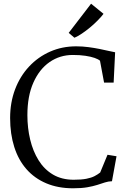

<svg xmlns="http://www.w3.org/2000/svg" viewBox="-20 -1003 686 1034"><path d="M373.5 11Q292.5 11 229.2 -15.8Q166 -42.5 122.5 -92Q79 -141.5 56.8 -211.5Q34.5 -281.5 34.5 -367.5Q34.5 -451 61.2 -521.8Q88 -592.5 136.5 -644.5Q185 -696.5 249.8 -725Q314.5 -753.5 390 -753.5Q424.5 -753.5 456.2 -749.2Q488 -745 515.5 -739.5Q543 -734 565 -728.8Q587 -723.5 600 -721.5L592 -558H540.5L518.5 -676Q509.5 -684 489.8 -691Q470 -698 440.2 -702.5Q410.5 -707 372 -707Q302.5 -707 247.2 -668.8Q192 -630.5 159.8 -558.2Q127.5 -486 127.5 -383Q127.5 -314 142.5 -251.2Q157.5 -188.5 187.8 -139.8Q218 -91 265.2 -63Q312.5 -35 377 -35Q418 -35 445 -40.2Q472 -45.5 489.2 -54.5Q506.5 -63.5 519.5 -74L559 -169.5L607.5 -161.5L583 -27Q563.5 -26.5 545 -20.5Q526.5 -14.5 504 -7.2Q481.5 0 450.2 5.5Q419 11 373.5 11ZM380.5 -800 350 -826 470.5 -983 537.5 -928.5Q525 -912 506 -892.8Q487 -873.5 464.8 -855Q442.5 -836.5 420.8 -822Q399 -807.5 381.5 -800Z"/></svg>

Font: Merriweather 28pt Light
Style: Regular
Weight: 300
Version: Version 2.100